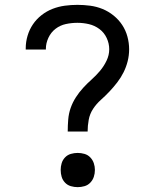

<svg xmlns="http://www.w3.org/2000/svg" viewBox="-20 -763 640 791"><path d="M259 -221Q259 -245 261 -270Q263 -295 271 -318Q279 -341 292.5 -362Q306 -383 322.5 -401Q339 -419 357.5 -435.5Q376 -452 392 -471Q408 -490 419 -513Q430 -536 430 -560Q430 -584 419.5 -606.5Q409 -629 389.5 -643.5Q370 -658 346.5 -663.5Q323 -669 299 -669Q275 -669 251.5 -664Q228 -659 209 -644.5Q190 -630 179.5 -607.5Q169 -585 169 -562V-559H86V-564Q86 -590 93.5 -615.5Q101 -641 115.5 -662.5Q130 -684 151 -700.5Q172 -717 196.5 -726.5Q221 -736 247 -739.5Q273 -743 299 -743Q325 -743 351.5 -739.5Q378 -736 402.5 -726Q427 -716 448 -699Q469 -682 483.5 -660Q498 -638 505 -612Q512 -586 512 -560Q512 -535 506 -511Q500 -487 489 -465Q478 -443 463 -423.5Q448 -404 431 -386Q414 -368 395.5 -351.5Q377 -335 363.5 -314.5Q350 -294 345.5 -269.5Q341 -245 341 -221ZM300 8Q286 8 272 4Q258 0 248 -10.5Q238 -21 234 -34.5Q230 -48 230 -63Q230 -77 234 -90.5Q238 -104 248 -114.5Q258 -125 272 -129Q286 -133 300 -133Q314 -133 328 -129Q342 -125 352 -114.5Q362 -104 366.5 -90.5Q371 -77 371 -63Q371 -48 366.5 -34.5Q362 -21 352 -10.5Q342 0 328 4Q314 8 300 8Z"/></svg>

Font: Iosevka Aile
Style: Regular
Weight: 400
Designer: Belleve Invis
Foundry: Belleve Invis
Version: Version 28.0.1; ttfautohint (v1.8.4)